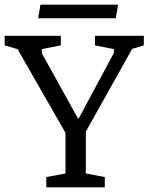

<svg xmlns="http://www.w3.org/2000/svg" viewBox="-25 -801 635 821"><path d="M173 0V-44L255 -59V-233L50 -591L-5 -607V-648H235V-607L154 -591V-573L308 -295H312L462 -575V-591L381 -607V-648H590V-607L540 -592L342 -238V-59L423 -44V0ZM138 -723 148 -781H480L470 -723Z"/></svg>

Font: Faustina Light
Style: Regular
Weight: 400
Version: Version 1.200